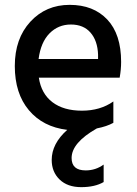

<svg xmlns="http://www.w3.org/2000/svg" viewBox="-20 -533 565 791"><path d="M407 217Q371 238 314.5 238Q258 238 225.5 206.5Q193 175 193 126Q193 59 257 2Q157 -10 99 -79Q41 -148 41 -261Q41 -374 105 -443.5Q169 -513 267 -513Q365 -513 422 -452.5Q479 -392 479 -278Q479 -247 473 -213H140Q150 -147 196 -112Q242 -77 317.5 -77Q393 -77 447 -115V-27Q420 -12 379 -4Q275 55 275 118Q275 169 333 169Q374 169 407 145ZM139 -290H384V-308Q382 -365 353 -398.5Q324 -432 272 -432Q220 -432 184 -395.5Q148 -359 139 -290Z"/></svg>

Font: Hind Mysuru Medium
Style: Regular
Weight: 500
Designer: Manushi Parikh, Hitesh Malaviya
Foundry: Indian Type Foundry
Version: Version 0.703;PS 1.0;hotconv 1.0.86;makeotf.lib2.5.63406